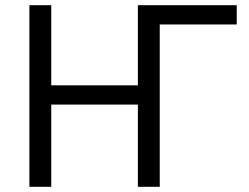

<svg xmlns="http://www.w3.org/2000/svg" viewBox="-20 -718 956 738"><path d="M93 0V-698H177V-390H510V-698H890V-624H594V0H510V-316H177V0Z"/></svg>

Font: Anuphan
Style: Regular
Weight: 400
Designer: Mike Abbink, Paul van der Laan, Pieter van Rosmalen, Mint Tantisuwanna
Foundry: Bold Monday; Cadson Demak
Version: Version 3.002;hotconv 1.0.109;makeotfexe 2.5.65596